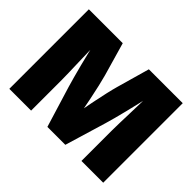

<svg xmlns="http://www.w3.org/2000/svg" viewBox="-147 -985 1242 1242"><g transform="rotate(45 474.5 -364.0)"><path d="M44.9 0V-727.5H355L420.4 -500Q428.7 -470.7 439.5 -423.8Q450.2 -377 461.2 -323.5Q472.2 -270 481.2 -220.9Q490.2 -171.9 495.1 -137.7H455.1Q460.4 -171.9 469.2 -220.9Q478 -270 488.8 -323.5Q499.5 -377 510.3 -423.8Q521 -470.7 529.3 -500L593.8 -727.5H903.8V0H704.6V-281.2Q704.6 -306.2 705.8 -346.9Q707 -387.7 708.5 -436.5Q710 -485.4 711.2 -534.9Q712.4 -584.5 712.4 -626.5H726.6Q717.3 -581.1 705.8 -531.5Q694.3 -481.9 682.6 -434.6Q670.9 -387.2 660.2 -347.4Q649.4 -307.6 641.6 -281.2L557.1 0H393.1L307.1 -281.2Q299.3 -307.6 288.3 -347.4Q277.3 -387.2 265.1 -434.6Q252.9 -481.9 241.2 -531.5Q229.5 -581.1 219.7 -626.5H236.3Q236.3 -584.5 237.5 -534.9Q238.8 -485.4 240.2 -436.5Q241.7 -387.7 242.9 -346.9Q244.1 -306.2 244.1 -281.2V0Z"/></g></svg>

Font: Inter 18pt Black
Style: Regular
Weight: 900
Designer: Rasmus Andersson
Foundry: rsms
Version: Version 4.001;git-66647c0bb